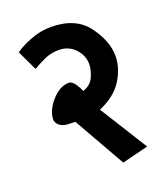

<svg xmlns="http://www.w3.org/2000/svg" viewBox="-133 -793 792 908"><g transform="rotate(-20 263.0 -339.0)"><path d="M184 -238 149 -239Q126 -239 109 -250.5Q92 -262 89 -281Q89 -328 130.5 -375Q172 -422 218 -422Q233 -422 247.5 -401.5Q262 -381 269 -362Q309 -375 324 -409.5Q339 -444 339 -472Q339 -516 307 -550Q275 -584 225 -584Q185 -584 149 -567Q113 -550 93 -537L45 -638Q75 -660 125.5 -679.5Q176 -699 227 -699Q352 -699 410.5 -620Q469 -541 469 -467Q469 -405 431.5 -345.5Q394 -286 313 -252L463 -12L331 21Z"/></g></svg>

Font: Palanquin Dark
Style: Regular
Weight: 400
Designer: Pria Ravichandran
Version: Version 1.000